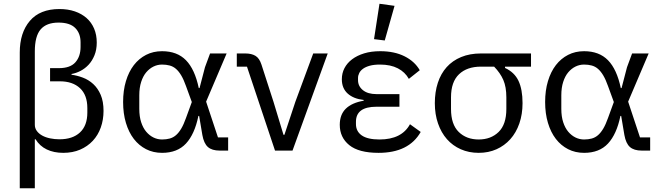

<svg xmlns="http://www.w3.org/2000/svg" viewBox="-20 -800 3510 1020"><path d="M85 -521Q85 -626 138.5 -689Q192 -752 296 -752Q341 -752 377.5 -739.5Q414 -727 440 -704Q466 -681 480 -648Q494 -615 494 -574Q494 -536 482 -506.5Q470 -477 451 -456.5Q432 -436 408 -423.5Q384 -411 360 -407V-403Q390 -399 420.5 -387.5Q451 -376 475.5 -353.5Q500 -331 515 -296Q530 -261 530 -211Q530 -164 515.5 -123Q501 -82 473 -52Q445 -22 405.5 -5Q366 12 316 12Q266 12 228.5 -6Q191 -24 169 -60H165V200H85ZM246 -438H293Q353 -438 380.5 -469Q408 -500 408 -551V-575Q408 -623 379.5 -651.5Q351 -680 291 -680Q227 -680 196 -644Q165 -608 165 -527V-137Q165 -119 175.5 -104.5Q186 -90 204 -80Q222 -70 246 -65Q270 -60 296 -60Q366 -60 405 -96.5Q444 -133 444 -202V-226Q444 -295 405 -331.5Q366 -368 298 -368H246Z M1192 0H1147Q1106 0 1084.5 -19Q1063 -38 1055 -83L1038 -184H1034Q1014 -87 968 -37.5Q922 12 841 12Q794 12 756 -7.5Q718 -27 691 -62Q664 -97 649 -147Q634 -197 634 -258Q634 -319 649 -369Q664 -419 691 -454Q718 -489 756 -508.5Q794 -528 841 -528Q921 -528 968 -480Q1015 -432 1036 -332H1040L1069 -443L1096 -516H1184L1075 -260L1138 -70H1192ZM841 -59Q863 -59 881.5 -64Q900 -69 915 -82Q930 -95 943 -117Q956 -139 968 -173L999 -258L968 -343Q956 -377 943 -399Q930 -421 915 -434Q900 -447 881.5 -452Q863 -457 841 -457Q817 -457 795.5 -446.5Q774 -436 757 -416Q740 -396 730 -365Q720 -334 720 -294V-222Q720 -181 730 -150.5Q740 -120 757 -100Q774 -80 795.5 -69.5Q817 -59 841 -59Z M1441 0 1292 -446H1238V-516H1283Q1316 -516 1337 -503.5Q1358 -491 1369 -457L1433 -259L1486 -84H1491L1549 -259L1644 -516H1721L1534 0Z M2215 -99Q2152 12 1991 12Q1886 12 1835.5 -29Q1785 -70 1785 -137Q1785 -191 1817 -222.5Q1849 -254 1912 -265V-269Q1858 -275 1827 -303Q1796 -331 1796 -379Q1796 -411 1810 -438Q1824 -465 1850.5 -485Q1877 -505 1914.5 -516.5Q1952 -528 2000 -528Q2075 -528 2129 -501Q2183 -474 2210 -427L2152 -381Q2132 -417 2093.5 -437Q2055 -457 1999 -457Q1967 -457 1945 -451Q1923 -445 1909 -435Q1895 -425 1888.5 -412Q1882 -399 1882 -386V-374Q1882 -342 1908 -321Q1934 -300 1980 -300H2102V-233H1980Q1871 -233 1871 -153V-141Q1871 -102 1902 -80.5Q1933 -59 1996 -59Q2114 -59 2158 -140ZM2024 -585 1967 -592 1996 -780 2076 -769Z M2663 -446V-439Q2713 -416 2734.5 -370.5Q2756 -325 2756 -252Q2756 -193 2739 -144Q2722 -95 2691 -60.5Q2660 -26 2617.5 -7Q2575 12 2523 12Q2471 12 2428 -7Q2385 -26 2354.5 -60.5Q2324 -95 2307 -144Q2290 -193 2290 -252Q2290 -311 2306 -360Q2322 -409 2353 -443.5Q2384 -478 2430 -497Q2476 -516 2535 -516H2801V-446ZM2535 -446Q2461 -446 2418.5 -405.5Q2376 -365 2376 -283V-221Q2376 -139 2417 -99Q2458 -59 2523 -59Q2588 -59 2629 -99Q2670 -139 2670 -221V-283Q2670 -338 2654 -375Q2638 -412 2605 -446Z M3434 0H3389Q3348 0 3326.5 -19Q3305 -38 3297 -83L3280 -184H3276Q3256 -87 3210 -37.5Q3164 12 3083 12Q3036 12 2998 -7.5Q2960 -27 2933 -62Q2906 -97 2891 -147Q2876 -197 2876 -258Q2876 -319 2891 -369Q2906 -419 2933 -454Q2960 -489 2998 -508.5Q3036 -528 3083 -528Q3163 -528 3210 -480Q3257 -432 3278 -332H3282L3311 -443L3338 -516H3426L3317 -260L3380 -70H3434ZM3083 -59Q3105 -59 3123.5 -64Q3142 -69 3157 -82Q3172 -95 3185 -117Q3198 -139 3210 -173L3241 -258L3210 -343Q3198 -377 3185 -399Q3172 -421 3157 -434Q3142 -447 3123.5 -452Q3105 -457 3083 -457Q3059 -457 3037.5 -446.5Q3016 -436 2999 -416Q2982 -396 2972 -365Q2962 -334 2962 -294V-222Q2962 -181 2972 -150.5Q2982 -120 2999 -100Q3016 -80 3037.5 -69.5Q3059 -59 3083 -59Z"/></svg>

Font: IBM Plex Sans
Style: Regular
Weight: 400
Designer: Mike Abbink, Paul van der Laan, Pieter van Rosmalen
Foundry: Bold Monday
Version: Version 3.005